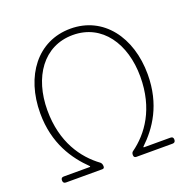

<svg xmlns="http://www.w3.org/2000/svg" viewBox="-130 -865 980 992"><g transform="rotate(-20 359.5 -369.5)"><path d="M164 0H267C274 0 278 -4 278 -11V-14C278 -23 274 -31 269 -35C183 -98 104 -207 104 -383C104 -564 198 -704 360 -704C521 -704 615 -564 615 -383C615 -206 535 -96 447 -33C443 -30 440 -24 440 -17V-14C440 -5 445 0 454 0H554H653C664 0 669 -6 669 -17C669 -28 664 -33 653 -33H506V-37C581 -108 655 -214 655 -381C655 -586 540 -739 360 -739C178 -739 64 -586 64 -381C64 -214 139 -108 212 -37V-33H67C56 -33 51 -28 51 -17C51 -6 56 0 67 0Z"/></g></svg>

Font: GenSenRounded2 TW EL
Style: Regular
Weight: 250
Version: Version 2.100;PS 2.1;hotconv 16.6.51;makeotf.lib2.5.65220 DE